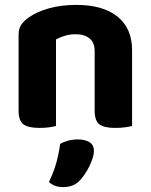

<svg xmlns="http://www.w3.org/2000/svg" viewBox="-20 -516 617 785"><path d="M367 -307Q367 -342 346 -359Q325 -376 290 -376Q266 -376 246 -370Q226 -364 209 -355V-1Q199 2 181 4.5Q163 7 141 7Q96 7 76 -7.5Q56 -22 56 -64V-373Q56 -399 67 -415Q78 -431 98 -445Q130 -468 180.5 -482Q231 -496 292 -496Q401 -496 460.5 -448Q520 -400 520 -311V-1Q509 2 491 4.5Q473 7 451 7Q406 7 386.5 -7.5Q367 -22 367 -64ZM309 219Q294 236 276 242.5Q258 249 238 249Q202 249 180 228Q200 187 210.5 148.5Q221 110 226 72Q240 64 259 59Q278 54 298 54Q327 54 345.5 65Q364 76 364 102Q364 114 359 130Q354 146 346 162.5Q338 179 328 194Q318 209 309 219Z"/></svg>

Font: Baloo 2
Style: Bold
Weight: 700
Designer: Sarang Kulkarni and Ek Type
Foundry: Ek Type
Version: Version 1.640;hotconv 1.0.111;makeotfexe 2.5.65597; ttfautoh